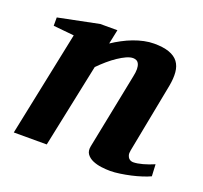

<svg xmlns="http://www.w3.org/2000/svg" viewBox="-96 -609 770 730"><g transform="rotate(20 289.0 -244.0)"><path d="M574.2 -22.9Q561 -16.6 541.5 -10.3Q522 -3.9 500.2 1Q478.5 5.9 456.8 9Q435.1 12.2 418 12.2Q401.4 12.2 382.1 9.8Q362.8 7.3 346.9 0.5Q331.1 -6.3 322 -18.6Q313 -30.8 316.9 -50.8L377.9 -356Q381.8 -374 381.6 -386.5Q381.3 -398.9 377.7 -406.7Q374 -414.6 367.9 -417.7Q361.8 -420.9 354 -420.9Q342.3 -420.9 327.1 -414.1Q312 -407.2 295.2 -396Q278.3 -384.8 261 -369.9Q243.7 -355 228 -338.9L157.2 0H23.9L111.8 -424.8L27.8 -433.1V-466.8L191.9 -500H261.2L249 -441.9Q267.1 -454.1 287.4 -464.8Q307.6 -475.6 328.4 -483.4Q349.1 -491.2 369.9 -495.6Q390.6 -500 410.2 -500Q447.3 -500 471.4 -491.5Q495.6 -482.9 508.1 -466.3Q520.5 -449.7 522.7 -425.3Q524.9 -400.9 519 -369.1L464.8 -87.9Q462.4 -75.7 464.6 -68.1Q466.8 -60.5 470.9 -56.2Q475.1 -51.8 480 -50.3Q484.9 -48.8 488.8 -48.8Q504.4 -48.8 526.9 -54.9Q549.3 -61 571.8 -70.8Z"/></g></svg>

Font: Charis SIL APac
Style: Bold Italic
Weight: 700
Italic angle: -11°
Foundry: SIL International
Version: Version 5.000